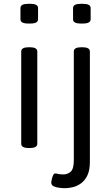

<svg xmlns="http://www.w3.org/2000/svg" viewBox="-20 -772 581 1004"><path d="M135 -525Q175 -525 175 -503V-20Q175 2 135 2H131Q91 2 91 -20V-503Q91 -525 131 -525ZM139 -752Q179 -752 179 -730V-671Q179 -649 139 -649H127Q87 -649 87 -671V-730Q87 -752 127 -752ZM410 -525Q450 -525 450 -503V74Q450 118 437 145Q424 172 404 186.5Q384 201 362 206.5Q340 212 321 212Q307 212 290 210Q273 208 260.5 202Q248 196 248 182Q248 178 250.5 166.5Q253 155 257.5 145Q262 135 269 135Q276 135 283 137.5Q290 140 312 140Q334 140 350 125.5Q366 111 366 66V-503Q366 -525 406 -525ZM414 -752Q454 -752 454 -730V-671Q454 -649 414 -649H402Q362 -649 362 -671V-730Q362 -752 402 -752Z"/></svg>

Font: Asap VF Beta
Style: Regular
Weight: 400
Designer: Pablo Cosgaya
Foundry: Pablo Cosgaya
Version: Version 1.007